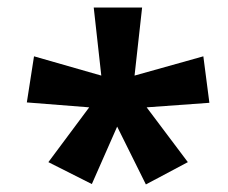

<svg xmlns="http://www.w3.org/2000/svg" viewBox="-20 -793 604 508"><path d="M356 -773 336 -593 518 -644 534 -521 368 -509 477 -364 366 -305 290 -458 223 -306 108 -364 216 -509 51 -522 70 -644 248 -593 228 -773Z"/></svg>

Font: Noto Sans Telugu
Style: Bold
Weight: 700
Designer: Jelle Bosma - Monotype Design Team
Foundry: Monotype Imaging Inc.
Version: Version 2.005; ttfautohint (v1.8.4.7-5d5b)